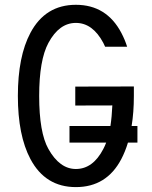

<svg xmlns="http://www.w3.org/2000/svg" viewBox="-20 -762 626 792"><path d="M532.2 -405.3V-366.2Q532.2 -298.8 522.9 -242.2H546.9V-173.8H507.8Q496.6 -136.7 480.5 -106Q419.9 9.8 293 9.8Q167 9.8 105.5 -106Q53.7 -203.6 53.7 -366.2Q53.7 -529.3 105.5 -626.5Q167 -742.2 293 -742.2Q419.4 -742.2 480.5 -626.5Q495.6 -597.7 504.4 -569.3H413.6Q410.2 -577.6 406.2 -585Q362.3 -667.5 293 -667.5Q224.1 -667.5 179.7 -585Q141.6 -514.2 141.6 -366.2Q141.6 -215.3 179.7 -147.5Q226.1 -64.9 293 -64.9Q363.3 -64.9 406.2 -147.5Q412.6 -159.7 418 -173.8H266.6V-242.2H435.5Q441.4 -280.3 443.4 -327.1L290.5 -326.7V-404.8Z"/></svg>

Font: Consola Mono
Style: Book
Weight: 400
Monospace: yes
Designer: Wojciech Kalinowski "wmk69" (wmk69@o2.pl)
Foundry: Wojciech Kalinowski "wmk69" (wmk69@o2.pl)
Version: Version 2.1.0